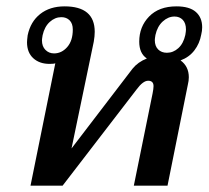

<svg xmlns="http://www.w3.org/2000/svg" viewBox="-20 -584 656 604"><path d="M616 -498Q616 -487 613 -475Q608 -447 591.5 -425.5Q575 -404 548 -394Q574 -375 574 -341Q574 -330 571 -318L507 0H401L460 -290Q463 -305 463 -313Q463 -330 446 -330Q430 -330 410 -303L177 0H76L154 -385Q150 -383 136 -383Q104 -383 84.5 -401Q65 -419 65 -451Q65 -457 67 -473Q76 -516 106.5 -540Q137 -564 183 -564Q278 -564 278 -484Q278 -470 275 -453L205 -117L397 -368Q414 -389 442 -400Q418 -416 418 -453Q418 -500 449 -532Q480 -564 535 -564Q576 -564 596 -546.5Q616 -529 616 -498ZM565 -491Q565 -511 555 -521.5Q545 -532 529 -532Q509 -532 492 -516.5Q475 -501 469 -474Q467 -462 467 -458Q467 -439 477.5 -428.5Q488 -418 505 -418Q525 -418 541 -432.5Q557 -447 563 -474Q565 -486 565 -491ZM209 -491Q209 -510 199 -520Q189 -530 173 -530Q153 -530 136.5 -515Q120 -500 114 -473Q112 -461 112 -457Q112 -438 123 -427Q134 -416 150 -416Q174 -416 191.5 -436Q209 -456 209 -491Z"/></svg>

Font: Trirong Medium
Style: Italic
Weight: 500
Italic angle: -12°
Designer: Katatrad Team
Foundry: CadsonDemak
Version: Version 1.001